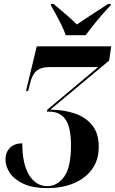

<svg xmlns="http://www.w3.org/2000/svg" viewBox="-20 -951 589 982"><path d="M223 11Q147 11 100 -11Q53 -33 30.5 -66.5Q8 -100 8 -135Q8 -172 31 -195Q54 -218 94 -218Q94 -112 129 -55.5Q164 1 222 1Q273 1 308 -47Q343 -95 343 -207Q343 -300 315 -340Q287 -380 232 -380H220L222 -390L482 -608H233Q190 -608 167 -588.5Q144 -569 134 -525L124 -486H113L168 -714H549L538 -641L237 -390Q305 -390 361.5 -371Q418 -352 451.5 -310.5Q485 -269 485 -201Q485 -132 450.5 -85Q416 -38 357 -13.5Q298 11 223 11ZM316 -771Q308 -796 293.5 -825Q279 -854 264.5 -881Q250 -908 240 -924L241 -931H254Q296 -896 324 -871.5Q352 -847 373 -826Q402 -845 441 -871Q480 -897 533 -931H547L546 -924Q506 -882 475.5 -844.5Q445 -807 418 -771Z"/></svg>

Font: Noto Serif Display ExtraCondensed ExtraBold
Style: Italic
Weight: 800
Width: 2
Italic angle: -12°
Designer: Monotype Design Team
Foundry: Monotype Imaging Inc.
Version: Version 2.009